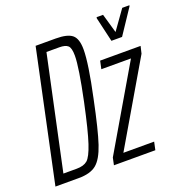

<svg xmlns="http://www.w3.org/2000/svg" viewBox="-129 -834 911 950"><g transform="rotate(-20 327.0 -359.0)"><path d="M149 -688H255Q316 -688 341 -667.5Q366 -647 366 -590Q366 -516 329 -344Q297 -189 274 -120.5Q251 -52 219 -26Q187 0 126 0H3ZM279 -344Q315 -515 315 -576Q315 -617 301.5 -629Q288 -641 257 -641H189L62 -47H132Q169 -47 188.5 -63.5Q208 -80 228.5 -141.5Q249 -203 279 -344ZM311 0 319 -38 571 -468H415L424 -510H637L628 -472L376 -42H538L529 0ZM510 -583 480 -712 481 -718H515L544 -617L616 -718H654L652 -712L566 -583Z"/></g></svg>

Font: Saira Ultra Condensed Light
Style: Italic
Weight: 300
Width: 1
Italic angle: -12°
Designer: Hector Gatti with collaboration of the Omnibus-Type team
Foundry: Omnibus-Type
Version: Version 1.001; ttfautohint (v1.8)